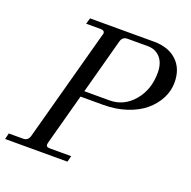

<svg xmlns="http://www.w3.org/2000/svg" viewBox="-136 -836 953 960"><g transform="rotate(20 340.0 -356.0)"><path d="M321.8 0H-9.8L-2 -32.2H74.2Q100.6 -32.2 107.9 -59.1L269 -652.8Q272 -658.7 272 -665Q272 -680.2 250 -680.2H173.8L183.1 -711.9H523.9Q599.6 -711.9 644.8 -670.2Q689.9 -628.4 689.9 -554.2Q689.9 -510.3 668.9 -469.5Q647.9 -428.7 610.4 -397.2Q572.8 -365.7 516.4 -346.9Q460 -328.1 394 -328.1H272L199.2 -59.1Q198.7 -57.1 198.2 -54.4Q197.8 -51.8 197.3 -50Q196.8 -48.3 196.8 -46.9Q196.8 -38.6 201.4 -35.4Q206.1 -32.2 217.8 -32.2H330.1ZM359.9 -652.8 280.8 -359.9H415Q490.7 -359.9 542.5 -420.9Q594.2 -481.9 594.2 -571.8Q594.2 -623.5 568.4 -651.9Q542.5 -680.2 502 -680.2H394Q367.2 -680.2 359.9 -652.8Z"/></g></svg>

Font: Flanker Steampunk
Style: Italic
Weight: 400
Italic angle: -12°
Designer: Alexey Kryukov, Leonardo Di Lena
Foundry: Alexey Kryukov, Leonardo Di Lena
Version: 1.210